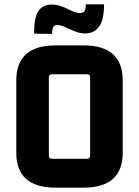

<svg xmlns="http://www.w3.org/2000/svg" viewBox="-20 -854 640 884"><path d="M381 -512H219Q205 -512 205 -498V-137Q205 -123 219 -123H381Q395 -123 395 -137V-498Q395 -512 381 -512ZM55 -150V-485Q55 -564 100 -604.5Q145 -645 235 -645H365Q455 -645 500 -604.5Q545 -564 545 -485V-150Q545 -71 500 -30.5Q455 10 365 10H235Q145 10 100 -30.5Q55 -71 55 -150ZM220 -698 137 -699Q137 -776 157.5 -804.5Q178 -833 217 -833Q243 -833 266.5 -823.5Q290 -814 310.5 -804Q331 -794 348 -794Q364 -794 369.5 -804Q375 -814 375 -834H459Q459 -761 435.5 -730.5Q412 -700 373 -700Q348 -700 324 -710Q300 -720 279 -729.5Q258 -739 243 -739Q230 -739 225 -729Q220 -719 220 -698Z"/></svg>

Font: Gemunu Libre ExtraLight ExtraBold
Style: Regular
Weight: 800
Version: Version 1.100